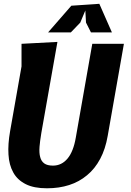

<svg xmlns="http://www.w3.org/2000/svg" viewBox="-20 -980 690 1008"><path d="M630.5 -750H464.5L378 -258Q365.5 -184.5 334.5 -147.5Q303.5 -110.5 258 -110.5Q228.5 -110.5 212.5 -122Q196.5 -133.5 191 -155.5Q185 -176.5 187.5 -209.5Q189.5 -236 197 -282L281.5 -760L93 -750V-631.5L33 -291Q21 -223 24.5 -169Q27.5 -114 50 -74Q71.5 -35 115.5 -13Q158 8.5 226.5 8.5Q290.5 8.5 343 -8.5Q396 -25.5 437 -60Q478 -93.5 506 -146Q533.5 -197.5 545.5 -267ZM567.5 -810 501.5 -960 354.5 -950 232.5 -810H352L401.5 -861.5L428 -925L431.5 -861.5L457.5 -810Z"/></svg>

Font: B612
Style: Regular
Weight: 700
Italic angle: -10°
Designer: Nicolas Chauveau, Thomas Paillot, Jonathan Favre-Lamarine, Jean-Luc Vinot
Foundry: AIRBUS
Version: Version 1.008